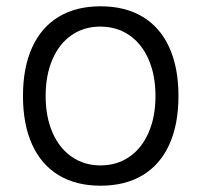

<svg xmlns="http://www.w3.org/2000/svg" viewBox="-20 -578 640 610"><path d="M53 -273Q53 -363 82 -427Q111 -491 166.2 -524.5Q221.5 -558 299.5 -558Q378 -558 433.5 -524.5Q489 -491 518 -427Q547 -363 547 -273Q547 -183 518 -119Q489 -55 433.5 -21.5Q378 12 299.5 12Q221.5 12 166.2 -21.5Q111 -55 82 -119Q53 -183 53 -273ZM474 -273Q474 -339 452.2 -389Q430.5 -439 390.8 -466.2Q351 -493.5 298.5 -493.5Q246.5 -493.5 207.2 -466.2Q168 -439 146.5 -389Q125 -339 125 -273Q125 -207 146.8 -157Q168.5 -107 208 -79.8Q247.5 -52.5 299.5 -52.5Q351.5 -52.5 391 -79.8Q430.5 -107 452.2 -157Q474 -207 474 -273Z"/></svg>

Font: JuliaMono ExtraBold
Style: Regular
Weight: 800
Monospace: yes
Designer: cormullion
Foundry: corm
Version: Version 0.055; ttfautohint (v1.8.4)